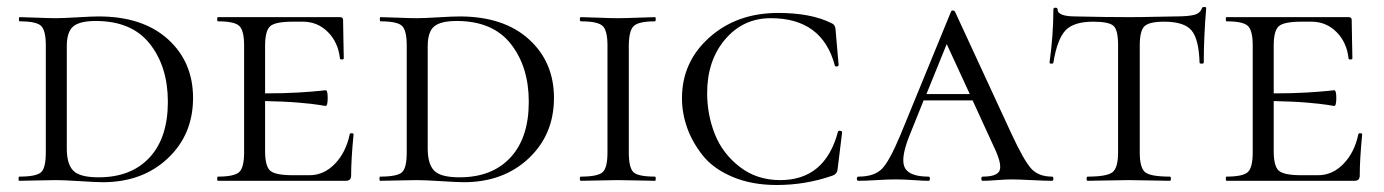

<svg xmlns="http://www.w3.org/2000/svg" viewBox="-20 -517 3956 549"><path d="M274 4Q256 4 209.5 1Q163 -2 140 -2Q120 -2 84 -1Q48 0 35 0Q33 0 33 -6Q33 -12 35 -12Q84 -12 97.5 -24.5Q111 -37 111 -81V-387Q111 -430 97.5 -443Q84 -456 36 -456Q34 -456 34 -462Q34 -468 36 -468Q49 -468 84.5 -466.5Q120 -465 140 -465Q160 -465 201.5 -467.5Q243 -470 262 -470Q388 -470 460 -405Q532 -340 532 -237Q532 -132 459.5 -64Q387 4 274 4ZM262 -10Q355 -10 407.5 -66.5Q460 -123 460 -226Q460 -326 408.5 -391.5Q357 -457 254 -457Q208 -457 189.5 -441.5Q171 -426 171 -385V-92Q171 -48 189.5 -29Q208 -10 262 -10Z M980 -133Q980 -136 985.5 -136Q991 -136 991 -133Q984 -61 984 -15Q984 0 969 0H603Q601 0 601 -6Q601 -12 603 -12Q650 -12 664 -25Q678 -38 678 -81V-387Q678 -430 664 -443Q650 -456 603 -456Q601 -456 601 -462Q601 -468 603 -468H952Q961 -468 961 -460Q961 -442 962 -402Q963 -362 963 -350Q963 -347 957.5 -347Q952 -347 952 -350Q947 -396 917.5 -425.5Q888 -455 846 -455H817Q767 -455 752.5 -442Q738 -429 738 -386V-250Q793 -250 833.5 -252.5Q874 -255 892 -257Q910 -259 911 -259Q917 -259 917 -237Q917 -214 911 -214Q910 -214 892.5 -217Q875 -220 834 -223.5Q793 -227 738 -228V-85Q738 -42 752.5 -29Q767 -16 817 -16H865Q906 -16 937.5 -48.5Q969 -81 980 -133Z M1306 4Q1288 4 1241.5 1Q1195 -2 1172 -2Q1152 -2 1116 -1Q1080 0 1067 0Q1065 0 1065 -6Q1065 -12 1067 -12Q1116 -12 1129.5 -24.5Q1143 -37 1143 -81V-387Q1143 -430 1129.5 -443Q1116 -456 1068 -456Q1066 -456 1066 -462Q1066 -468 1068 -468Q1081 -468 1116.5 -466.5Q1152 -465 1172 -465Q1192 -465 1233.5 -467.5Q1275 -470 1294 -470Q1420 -470 1492 -405Q1564 -340 1564 -237Q1564 -132 1491.5 -64Q1419 4 1306 4ZM1294 -10Q1387 -10 1439.5 -66.5Q1492 -123 1492 -226Q1492 -326 1440.5 -391.5Q1389 -457 1286 -457Q1240 -457 1221.5 -441.5Q1203 -426 1203 -385V-92Q1203 -48 1221.5 -29Q1240 -10 1294 -10Z M1778 -81Q1778 -37 1791.5 -24.5Q1805 -12 1853 -12Q1855 -12 1855 -6Q1855 0 1853 0Q1840 0 1804.5 -1Q1769 -2 1746 -2Q1726 -2 1690 -1Q1654 0 1641 0Q1638 0 1638 -6Q1638 -12 1641 -12Q1689 -12 1703 -24.5Q1717 -37 1717 -81V-387Q1717 -430 1703 -443Q1689 -456 1641 -456Q1638 -456 1638 -462Q1638 -468 1641 -468Q1654 -468 1690 -466.5Q1726 -465 1746 -465Q1769 -465 1805 -466.5Q1841 -468 1853 -468Q1855 -468 1855 -462Q1855 -456 1853 -456Q1806 -456 1792 -442.5Q1778 -429 1778 -385Z M2205 -480Q2299 -480 2357 -451Q2368 -447 2369 -434L2378 -331Q2378 -328 2373 -327Q2368 -326 2367 -330Q2331 -465 2184 -465Q2105 -465 2053.5 -404.5Q2002 -344 2002 -251Q2002 -189 2024 -133.5Q2046 -78 2095 -40Q2144 -2 2211 -2Q2339 -2 2376 -140Q2377 -144 2382.5 -143Q2388 -142 2388 -139L2375 -33Q2374 -20 2361 -15Q2284 12 2201 12Q2129 12 2074 -11.5Q2019 -35 1989 -73Q1959 -111 1944.5 -152.5Q1930 -194 1930 -236Q1930 -340 2008.5 -410Q2087 -480 2205 -480Z M2988 -12Q2992 -12 2992 -6Q2992 0 2988 0Q2970 0 2930 -2Q2890 -4 2872 -4Q2857 -4 2830.5 -2Q2804 0 2790 0Q2786 0 2786 -6Q2786 -12 2790 -12Q2828 -12 2837 -27Q2846 -42 2828 -84L2761 -230H2621L2578 -123Q2554 -60 2568 -36Q2582 -12 2635 -12Q2639 -12 2639 -6Q2639 0 2635 0Q2620 0 2592 -2Q2564 -4 2542 -4Q2518 -4 2486 -2Q2454 0 2435 0Q2430 0 2430 -6Q2430 -12 2435 -12Q2479 -12 2501 -33.5Q2523 -55 2555 -132L2699 -483Q2700 -487 2704.5 -487Q2709 -487 2711 -483L2871 -137Q2908 -57 2929 -34.5Q2950 -12 2988 -12ZM2629 -248H2753L2687 -391Z M3106 -455Q3050 -455 3026.5 -430Q3003 -405 2992 -338Q2992 -335 2986.5 -335Q2981 -335 2981 -338Q2992 -418 2992 -490Q2992 -495 2998 -495Q3004 -495 3004 -490Q3004 -470 3056 -470Q3142 -468 3207 -468Q3242 -468 3284.5 -469Q3327 -470 3340 -470Q3377 -470 3394.5 -474.5Q3412 -479 3417 -494Q3418 -497 3423.5 -497Q3429 -497 3429 -494Q3422 -410 3422 -338Q3422 -335 3416 -335Q3410 -335 3410 -338Q3408 -405 3387 -430Q3366 -455 3309 -455Q3265 -455 3252 -441.5Q3239 -428 3239 -387V-81Q3239 -37 3254.5 -24.5Q3270 -12 3325 -12Q3328 -12 3328 -6Q3328 0 3325 0Q3311 0 3271.5 -1Q3232 -2 3207 -2Q3184 -2 3144.5 -1Q3105 0 3090 0Q3087 0 3087 -6Q3087 -12 3090 -12Q3145 -12 3161 -24.5Q3177 -37 3177 -81V-389Q3177 -431 3164 -443Q3151 -455 3106 -455Z M3864 -133Q3864 -136 3869.5 -136Q3875 -136 3875 -133Q3868 -61 3868 -15Q3868 0 3853 0H3487Q3485 0 3485 -6Q3485 -12 3487 -12Q3534 -12 3548 -25Q3562 -38 3562 -81V-387Q3562 -430 3548 -443Q3534 -456 3487 -456Q3485 -456 3485 -462Q3485 -468 3487 -468H3836Q3845 -468 3845 -460Q3845 -442 3846 -402Q3847 -362 3847 -350Q3847 -347 3841.5 -347Q3836 -347 3836 -350Q3831 -396 3801.5 -425.5Q3772 -455 3730 -455H3701Q3651 -455 3636.5 -442Q3622 -429 3622 -386V-250Q3677 -250 3717.5 -252.5Q3758 -255 3776 -257Q3794 -259 3795 -259Q3801 -259 3801 -237Q3801 -214 3795 -214Q3794 -214 3776.5 -217Q3759 -220 3718 -223.5Q3677 -227 3622 -228V-85Q3622 -42 3636.5 -29Q3651 -16 3701 -16H3749Q3790 -16 3821.5 -48.5Q3853 -81 3864 -133Z"/></svg>

Font: Cormorant SC
Style: Regular
Weight: 400
Designer: Christian Thalmann (Catharsis Fonts)
Version: Version 1.000;PS 002.000;hotconv 1.0.88;makeotf.lib2.5.64775